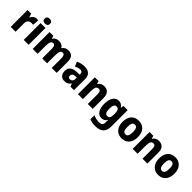

<svg xmlns="http://www.w3.org/2000/svg" viewBox="371 -2474 4420 4420"><g transform="rotate(45 2581.5 -264.0)"><path d="M362 -559Q387 -559 410 -554L398 -397Q380 -403 350 -403Q316 -403 288 -391Q260 -379 243 -351Q226 -323 226 -277V0H67V-549H187L211 -460H219Q239 -499 276.5 -529Q314 -559 362 -559Z M572 -768Q610 -768 634 -750Q658 -732 658 -689Q658 -646 633.5 -628.5Q609 -611 572 -611Q534 -611 510 -628.5Q486 -646 486 -689Q486 -733 509.5 -750.5Q533 -768 572 -768ZM651 -549V0H492V-549Z M1390 -559Q1476 -559 1520 -511Q1564 -463 1564 -359V0H1404V-312Q1404 -428 1339 -428Q1291 -428 1272.5 -387.5Q1254 -347 1254 -268V0H1094V-313Q1094 -428 1030 -428Q980 -428 962 -383.5Q944 -339 944 -252V0H784V-549H907L927 -480H935Q956 -520 995.5 -539.5Q1035 -559 1085 -559Q1140 -559 1176.5 -539Q1213 -519 1233 -482H1244Q1267 -521 1305.5 -540Q1344 -559 1390 -559Z M1920 -560Q2019 -560 2073.5 -510.5Q2128 -461 2128 -363V0H2016L1986 -73H1983Q1951 -30 1915 -10Q1879 10 1817 10Q1746 10 1704.5 -37Q1663 -84 1663 -166Q1663 -253 1719 -295.5Q1775 -338 1883 -343L1969 -346V-364Q1969 -440 1899 -440Q1867 -440 1832 -429.5Q1797 -419 1759 -401L1711 -511Q1755 -534 1807.5 -547Q1860 -560 1920 -560ZM1924 -249Q1870 -247 1847.5 -226Q1825 -205 1825 -169Q1825 -137 1840.5 -123Q1856 -109 1882 -109Q1919 -109 1944 -134.5Q1969 -160 1969 -204V-251Z M2561 -559Q2641 -559 2689 -510Q2737 -461 2737 -359V0H2578V-313Q2578 -370 2562.5 -399Q2547 -428 2509 -428Q2456 -428 2437 -385Q2418 -342 2418 -253V0H2258V-549H2381L2401 -479H2409Q2432 -520 2471.5 -539.5Q2511 -559 2561 -559Z M3032 -559Q3123 -559 3173 -480H3178L3191 -549H3327V-14Q3327 110 3261 175Q3195 240 3058 240Q3003 240 2957.5 232Q2912 224 2869 205V74Q2963 116 3059 116Q3113 116 3140.5 90.5Q3168 65 3168 9V0Q3168 -16 3169 -35Q3170 -54 3172 -71H3168Q3120 10 3028 10Q2941 10 2891.5 -64.5Q2842 -139 2842 -273Q2842 -409 2893 -484Q2944 -559 3032 -559ZM3086 -429Q3004 -429 3004 -270Q3004 -119 3088 -119Q3133 -119 3154.5 -150.5Q3176 -182 3176 -254V-277Q3176 -356 3155 -392.5Q3134 -429 3086 -429Z M3933 -276Q3933 -191 3904.5 -126.5Q3876 -62 3820 -26Q3764 10 3682 10Q3605 10 3549 -26Q3493 -62 3463 -126Q3433 -190 3433 -276Q3433 -407 3497.5 -483Q3562 -559 3684 -559Q3757 -559 3813 -526Q3869 -493 3901 -430Q3933 -367 3933 -276ZM3595 -275Q3595 -197 3615.5 -157.5Q3636 -118 3683 -118Q3730 -118 3750.5 -157.5Q3771 -197 3771 -276Q3771 -354 3750.5 -392.5Q3730 -431 3683 -431Q3636 -431 3615.5 -392.5Q3595 -354 3595 -275Z M4342 -559Q4422 -559 4470 -510Q4518 -461 4518 -359V0H4359V-313Q4359 -370 4343.5 -399Q4328 -428 4290 -428Q4237 -428 4218 -385Q4199 -342 4199 -253V0H4039V-549H4162L4182 -479H4190Q4213 -520 4252.5 -539.5Q4292 -559 4342 -559Z M5123 -276Q5123 -191 5094.5 -126.5Q5066 -62 5010 -26Q4954 10 4872 10Q4795 10 4739 -26Q4683 -62 4653 -126Q4623 -190 4623 -276Q4623 -407 4687.5 -483Q4752 -559 4874 -559Q4947 -559 5003 -526Q5059 -493 5091 -430Q5123 -367 5123 -276ZM4785 -275Q4785 -197 4805.5 -157.5Q4826 -118 4873 -118Q4920 -118 4940.5 -157.5Q4961 -197 4961 -276Q4961 -354 4940.5 -392.5Q4920 -431 4873 -431Q4826 -431 4805.5 -392.5Q4785 -354 4785 -275Z"/></g></svg>

Font: Noto Sans Tamil SemiCondensed ExtraBold
Style: Regular
Weight: 800
Width: 4
Designer: Jelle Bosma - Monotype Design Team
Foundry: Monotype Imaging Inc.
Version: Version 2.004; ttfautohint (v1.8.4.7-5d5b)